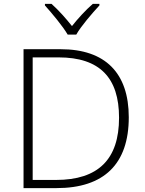

<svg xmlns="http://www.w3.org/2000/svg" viewBox="-20 -967 745 987"><path d="M328 -789H372C396 -832 454 -899 491 -939V-947H457C420 -915 380 -871 350 -833C320 -871 281 -915 245 -947H211V-939C247 -899 303 -832 328 -789ZM642 -364C642 -592 521 -714 292 -714H101V0H270C515 0 642 -124 642 -364ZM592 -362C592 -148 485 -42 268 -42H148V-672H281C493 -672 592 -567 592 -362Z"/></svg>

Font: Noto Sans Syriac Extralight
Style: Regular
Weight: 200
Designer: Patrick Giasson and the Monotype Design Team
Foundry: Monotype Imaging Inc.
Version: Version 3.000